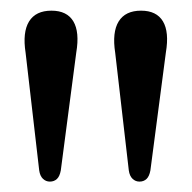

<svg xmlns="http://www.w3.org/2000/svg" viewBox="-20 -798 360 360"><path d="M241.5 -457.5Q234 -457.5 228.5 -462.8Q223 -468 221.5 -478.5L196 -699Q190 -737.5 202.5 -757.8Q215 -778 244.5 -778Q273.5 -778 285.5 -758Q297.5 -738 291 -699.5L262 -478.5Q260 -467.5 254.8 -462.5Q249.5 -457.5 241.5 -457.5ZM73.5 -457.5Q66 -457.5 60.5 -462.8Q55 -468 53.5 -478.5L28 -699Q22 -737.5 34.5 -757.8Q47 -778 76.5 -778Q105.5 -778 117.5 -758Q129.5 -738 123 -699.5L94 -478.5Q92 -467.5 86.8 -462.5Q81.5 -457.5 73.5 -457.5Z"/></svg>

Font: Fraunces 48pt
Style: Regular
Weight: 400
Version: Version 1.000;[b76b70a41]